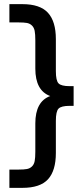

<svg xmlns="http://www.w3.org/2000/svg" viewBox="-20 -739 394 918"><path d="M24.9 159.2V71.8H68.8Q94.7 71.8 108.9 69.1Q123 66.4 132.8 56.9Q142.6 47.4 145.8 31.2Q148.9 15.1 148.9 -14.2V-148.9Q148.9 -253.9 220.2 -279.8Q148.9 -305.7 148.9 -411.1V-545.9Q148.9 -575.2 145.8 -591.3Q142.6 -607.4 132.8 -616.9Q123 -626.5 108.9 -629.2Q94.7 -631.8 68.8 -631.8H24.9V-719.2H86.9Q171.4 -719.2 209.2 -678Q247.1 -636.7 247.1 -551.8V-398.9Q247.1 -353.5 260 -340.3Q272.9 -327.1 313 -327.1H332V-232.9H313Q272.9 -232.9 260 -219.7Q247.1 -206.5 247.1 -161.1V-7.8Q247.1 77.1 209.5 118.2Q171.9 159.2 86.9 159.2Z"/></svg>

Font: TASA Orbiter Deck Medium
Style: Regular
Weight: 500
Designer: Weizhong Zhang
Version: Version 1.000;Glyphs 3.1.2 (3151)